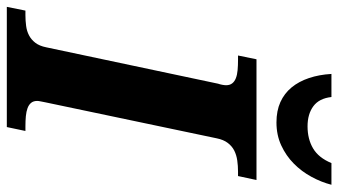

<svg xmlns="http://www.w3.org/2000/svg" viewBox="-252 -738 968 549"><g transform="rotate(90 231.5 -464.0)"><path d="M-22.9 0 -12.2 -53.2H1Q16.6 -53.2 31.5 -55.2Q46.4 -57.1 58.6 -63.5Q70.8 -69.8 79.8 -81.5Q88.9 -93.3 92.8 -112.8L196.8 -604Q198.7 -609.4 200 -616.2Q201.2 -623 201.2 -627Q201.2 -637.7 195.8 -644.5Q190.4 -651.4 180.9 -655Q171.4 -658.7 158 -659.9Q144.5 -661.1 128.9 -661.1H116.2L127 -713.9H472.2L460.9 -661.1H448.2Q431.6 -661.1 416.3 -658.9Q400.9 -656.7 388.2 -650.4Q375.5 -644 366.2 -631.8Q356.9 -619.6 353 -600.1L250 -109.9Q249 -104.5 247.6 -97.7Q246.1 -90.8 246.1 -86.9Q246.1 -76.2 251.5 -69.6Q256.8 -63 266.6 -59.3Q276.4 -55.7 289.8 -54.4Q303.2 -53.2 318.8 -53.2H332L320.8 0ZM307.6 -771Q274.4 -771 249.5 -782.2Q224.6 -793.5 207.5 -814.2Q190.4 -835 180.7 -864Q170.9 -893.1 168.9 -928.2H234.9Q238.8 -893.1 261.2 -876.5Q283.7 -859.9 318.8 -859.9Q355 -859.9 381.8 -875.7Q408.7 -891.6 423.8 -928.2H485.8Q478.5 -899.4 463.1 -871.1Q447.8 -842.8 425.3 -820.6Q402.8 -798.3 373.3 -784.7Q343.8 -771 307.6 -771Z"/></g></svg>

Font: Droid Serif
Style: Bold Italic
Weight: 700
Italic angle: -12°
Designer: Monotype Design team
Foundry: Monotype Imaging Inc.
Version: Version 1.03